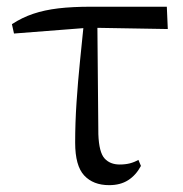

<svg xmlns="http://www.w3.org/2000/svg" viewBox="-20 -537 544 572"><path d="M21.7 -437.1 15.5 -465Q45.8 -484.8 79 -495.9Q112.2 -507.1 153.9 -512.1Q195.6 -517 251.4 -517H477L479.9 -450.5L245.4 -454.5ZM305.2 14.6Q257.7 14.6 230.8 -14.3Q203.9 -43.2 203.9 -112.1Q203.9 -170.4 208 -232.2Q212.1 -293.9 218.4 -355.7Q224.8 -417.4 230.5 -474.9H270L273 -136.8Q275 -83.2 291.5 -65Q307.9 -46.9 336.5 -46.9Q353.3 -46.9 366.7 -50.3Q380.1 -53.7 392.3 -60.7L399.9 -42.7Q385 -15 361.8 -0.2Q338.6 14.6 305.2 14.6Z"/></svg>

Font: Early Summer Mincho VF
Style: Regular
Weight: 250
Designer: GuiWonder
Version: Version 1.002